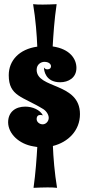

<svg xmlns="http://www.w3.org/2000/svg" viewBox="-20 -812 421 922"><path d="M252 -792C231 -791 205 -790 186 -790C170 -790 154 -790 139 -792C151 -720 157 -642 159 -588C72 -576 22 -521 22 -451C22 -349 89 -349 188 -288C205 -277 214 -259 214 -246C214 -230 201 -215 185 -215C170 -215 156 -226 156 -240C156 -254 163 -260 174 -260C178 -260 182 -259 186 -258C172 -285 136 -300 101 -300C55 -300 19 -275 19 -224C20 -169 72 -120 141 -109L159 -106C156 -54 151 20 141 90C162 89 188 88 207 88C223 88 239 88 254 90C242 19 236 -58 234 -111C307 -129 364 -185 364 -264C364 -417 156 -384 156 -477C156 -503 177 -515 193 -515C217 -515 225 -502 225 -494C225 -486 220 -479 208 -479C203 -479 196 -480 191 -488C191 -474 198 -417 269 -417C308 -417 347 -438 347 -486C347 -529 316 -577 233 -589C236 -642 241 -719 252 -792Z"/></svg>

Font: Spicy Rice
Style: Regular
Weight: 400
Designer: Astigmatic (AOETI)
Foundry: Astigmatic (AOETI)
Version: Version 1.000